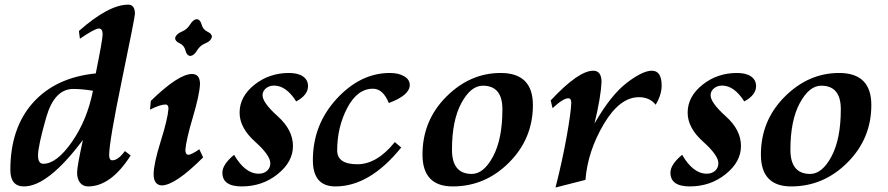

<svg xmlns="http://www.w3.org/2000/svg" viewBox="-20 -799 3854 833"><path d="M168 -88.4Q225.6 -88.4 291.7 -182.9Q357.9 -277.3 383.3 -405.3Q335.4 -413.1 297.9 -413.1Q215.8 -413.1 180.4 -289.3Q145 -165.5 145 -124.5Q145 -88.4 168 -88.4ZM362.3 9.8Q340.3 9.8 327.4 -6.3Q314.5 -22.5 314.5 -50.3Q314.5 -77.6 339.8 -191.9Q188.5 9.8 84 9.8Q24.9 9.8 24.9 -62Q24.9 -243.2 122.8 -353Q220.7 -462.9 395.5 -480.5Q424.3 -623 425.3 -649.4Q425.3 -675.3 409.2 -675.3Q391.1 -675.3 326.7 -630.9L322.3 -664.6Q451.7 -778.8 536.1 -778.8Q565.4 -778.8 565.4 -738.8Q565.4 -725.1 509.5 -454.8Q453.6 -184.6 453.6 -126Q453.6 -103.5 467.3 -103.5Q492.2 -103.5 522 -143.6L546.9 -124.5Q461.4 9.8 362.3 9.8Z M681.2 5.4Q646.5 2.9 646.5 -43Q646.5 -87.4 677.2 -185.8Q708 -284.2 710.9 -327.6Q710.9 -344.7 699.2 -345.7Q674.3 -345.7 630.9 -323.2L634.3 -361.3Q754.4 -478 813 -478Q847.7 -478 847.7 -434.1Q845.7 -388.2 816.7 -290.3Q787.6 -192.4 784.2 -148.4Q784.2 -128.4 796.9 -127.4Q810.1 -127.4 844.7 -151.4L861.3 -116.2Q739.7 5.4 681.2 5.4ZM805.7 -556.2Q790 -557.6 784.7 -579.8Q779.3 -602.1 759.5 -611.1Q739.7 -620.1 739.7 -633.8Q744.1 -651.9 767.8 -661.4Q791.5 -670.9 804.7 -692.6Q817.9 -714.4 833.5 -715.8Q849.1 -714.4 854.7 -692.6Q860.4 -670.9 879.9 -661.6Q899.4 -652.3 899.4 -639.2Q895 -620.6 871.6 -611.3Q848.1 -602.1 834.7 -579.8Q821.3 -557.6 805.7 -556.2Z M1028.8 9.8Q944.8 9.8 944.8 -49.8Q944.8 -85.4 995.6 -127.4Q1043 -45.4 1102.5 -45.4Q1124.5 -45.4 1138.7 -58.1Q1152.8 -70.8 1152.8 -90.8Q1152.8 -125 1086.2 -184.8Q1019.5 -244.6 1019.5 -310.1Q1019.5 -379.9 1083.7 -431.2Q1147.9 -482.4 1233.9 -482.4Q1272.9 -482.4 1294.7 -467.3Q1316.4 -452.1 1316.4 -425.3Q1316.4 -386.7 1265.1 -358.9Q1221.7 -427.7 1168.9 -427.7Q1147.9 -427.7 1133.5 -415.5Q1119.1 -403.3 1119.1 -385.7Q1119.1 -353.5 1185.1 -294.4Q1251 -235.4 1251 -165.5Q1251 -96.7 1184.6 -43.5Q1118.2 9.8 1028.8 9.8Z M1435.1 9.8Q1337.4 9.8 1337.4 -104Q1337.4 -258.3 1440.7 -370.4Q1543.9 -482.4 1671.4 -482.4Q1709.5 -482.4 1733.6 -468Q1757.8 -453.6 1757.8 -430.7Q1757.8 -385.7 1667 -352.1Q1641.6 -414.1 1598.1 -414.1Q1530.3 -414.1 1486.6 -330.8Q1442.9 -247.6 1442.9 -146.5Q1442.9 -86.4 1530.3 -86.4Q1615.7 -86.4 1692.9 -182.6L1720.7 -159.2Q1584.5 9.8 1435.1 9.8Z M2026.9 -44.4Q2078.6 -44.4 2119.1 -120.1Q2159.7 -195.8 2159.7 -325.2Q2159.7 -427.2 2074.7 -427.2Q2022.5 -427.2 1981.7 -351.8Q1940.9 -276.4 1940.9 -149.4Q1940.9 -44.4 2026.9 -44.4ZM1944.3 9.8Q1813 9.8 1813 -128.4Q1813 -275.9 1916 -379.2Q2019 -482.4 2152.3 -482.4Q2292 -482.4 2292 -343.3Q2292 -197.3 2188.5 -93.8Q2085 9.8 1944.3 9.8Z M2390.1 14.6Q2419.4 -100.1 2438.2 -204.8Q2457 -309.6 2458.5 -352.1Q2458.5 -372.6 2445.8 -372.6Q2422.9 -372.6 2377.4 -329.6L2369.1 -363.3Q2489.7 -492.2 2553.7 -492.2Q2589.8 -492.2 2589.8 -443.4Q2586.9 -377.9 2559.1 -262.7Q2629.4 -385.7 2698.5 -439Q2767.6 -492.2 2808.1 -492.2Q2850.6 -492.2 2850.6 -427.7Q2850.6 -387.7 2824.7 -344.7Q2798.3 -377.4 2752 -377.4Q2668.5 -377.4 2599.1 -260Q2529.8 -142.6 2520 -18.6Z M2972.7 9.8Q2888.7 9.8 2888.7 -49.8Q2888.7 -85.4 2939.5 -127.4Q2986.8 -45.4 3046.4 -45.4Q3068.4 -45.4 3082.5 -58.1Q3096.7 -70.8 3096.7 -90.8Q3096.7 -125 3030 -184.8Q2963.4 -244.6 2963.4 -310.1Q2963.4 -379.9 3027.6 -431.2Q3091.8 -482.4 3177.7 -482.4Q3216.8 -482.4 3238.5 -467.3Q3260.3 -452.1 3260.3 -425.3Q3260.3 -386.7 3209 -358.9Q3165.5 -427.7 3112.8 -427.7Q3091.8 -427.7 3077.4 -415.5Q3063 -403.3 3063 -385.7Q3063 -353.5 3128.9 -294.4Q3194.8 -235.4 3194.8 -165.5Q3194.8 -96.7 3128.4 -43.5Q3062 9.8 2972.7 9.8Z M3495.1 -44.4Q3546.9 -44.4 3587.4 -120.1Q3627.9 -195.8 3627.9 -325.2Q3627.9 -427.2 3543 -427.2Q3490.7 -427.2 3450 -351.8Q3409.2 -276.4 3409.2 -149.4Q3409.2 -44.4 3495.1 -44.4ZM3412.6 9.8Q3281.2 9.8 3281.2 -128.4Q3281.2 -275.9 3384.3 -379.2Q3487.3 -482.4 3620.6 -482.4Q3760.3 -482.4 3760.3 -343.3Q3760.3 -197.3 3656.7 -93.8Q3553.2 9.8 3412.6 9.8Z"/></svg>

Font: Kelvinch
Style: Bold Italic
Weight: 700
Italic angle: -10°
Designer: Paul James Miller
Foundry: High-Logic / Made with FontCreator
Version: Version 3.30 September 23, 2016